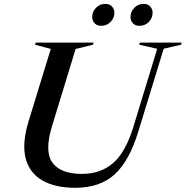

<svg xmlns="http://www.w3.org/2000/svg" viewBox="-20 -928 928 960"><path d="M240.5 -298.5Q201 -170 242.5 -114.2Q284 -58.5 389.5 -58.5Q481.5 -58.5 544.2 -111.5Q607 -164.5 646.5 -292.5L766 -684L676 -704.5L679.5 -715H888.5L885.5 -704.5L798.5 -684.5L671.5 -270Q626.5 -122.5 552.8 -55.8Q479 11 356 11Q256 11 191.8 -25.8Q127.5 -62.5 108.2 -136.8Q89 -211 123.5 -323.5L234 -683.5L155 -704.5L158.5 -715H448L445 -704.5L358 -683ZM486.5 -799Q464.5 -799 452.8 -812Q441 -825 441 -843Q441 -869.5 460 -889Q479 -908.5 506.5 -908.5Q528 -908.5 540 -895.5Q552 -882.5 552 -864.5Q552 -838 533 -818.5Q514 -799 486.5 -799ZM677.5 -799Q656 -799 644.2 -812Q632.5 -825 632.5 -843Q632.5 -869.5 651.5 -889Q670.5 -908.5 698 -908.5Q719.5 -908.5 731.2 -895.5Q743 -882.5 743 -864.5Q743 -838 724.2 -818.5Q705.5 -799 677.5 -799Z"/></svg>

Font: Newsreader 72pt Medium
Style: Italic
Weight: 500
Italic angle: -17°
Designer: Hugues Gentile
Foundry: Production Type
Version: Version 1.003; ttfautohint (v1.8.3)